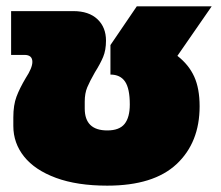

<svg xmlns="http://www.w3.org/2000/svg" viewBox="-20 -570 697 605"><path d="M22 -173V-200Q22 -239 32 -265.5Q42 -292 61 -324Q82 -356 82 -375Q82 -397 57 -397H15V-535H211Q260 -535 287 -509.5Q314 -484 314 -442Q314 -412 305 -390.5Q296 -369 279 -342Q263 -314 255 -295Q247 -276 247 -250V-228Q247 -159 318 -159Q356 -159 372.5 -179.5Q389 -200 389 -241Q389 -291 374 -313Q359 -335 328 -335V-428L411 -550H647L539 -394Q575 -366 592 -328.5Q609 -291 609 -235Q609 -121 536.5 -53Q464 15 318 15Q223 15 156.5 -9.5Q90 -34 56 -76.5Q22 -119 22 -173Z"/></svg>

Font: Prompt Black
Style: Regular
Weight: 900
Designer: Katatrad Team
Foundry: CadsonDemak
Version: Version 1.000